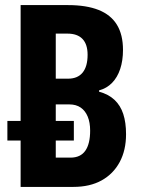

<svg xmlns="http://www.w3.org/2000/svg" viewBox="-20 -734 556 754"><path d="M61 0V-182H9V-259H61V-714H247Q319 -714 367 -695Q415 -676 439 -637Q463 -598 463 -538Q463 -496 452 -463Q441 -430 420 -408.5Q399 -387 369 -379V-374Q406 -364 429.5 -342Q453 -320 464 -286.5Q475 -253 475 -207Q475 -144 450 -97.5Q425 -51 379 -25.5Q333 0 268 0ZM257 -115Q296 -115 315 -142Q334 -169 334 -221Q334 -253 324.5 -276Q315 -299 297 -311.5Q279 -324 252 -324H199V-259H270V-182H199V-115ZM247 -425Q285 -425 304.5 -449Q324 -473 324 -519Q324 -560 304 -581Q284 -602 245 -602H199V-425Z"/></svg>

Font: Noto Sans Display ExtraCondensed
Style: Bold
Weight: 700
Width: 2
Designer: Monotype Design Team
Foundry: Monotype Imaging Inc.
Version: Version 2.003